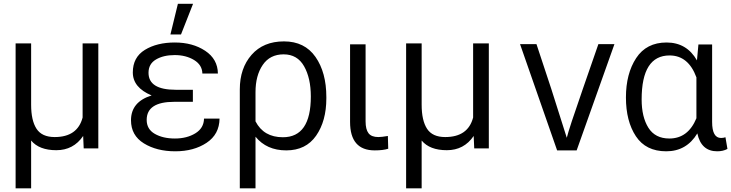

<svg xmlns="http://www.w3.org/2000/svg" viewBox="-20 -780 3911 1027"><path d="M63.5 227.5V-547.9H146.5V-219.7Q146.5 -135.7 175.3 -91.3Q204.1 -46.9 272.5 -46.9Q394.5 -46.9 421.9 -151.4V-547.9H505.9V13.7H427.7L424.8 -52.7Q373 23.4 281.2 23.4Q189.5 23.4 146.5 -28.3V227.5Z M680.7 -136.7Q680.7 -235.4 791 -269.5Q690.4 -311.5 690.4 -392.6Q690.4 -473.6 754.9 -513.2Q819.3 -552.7 915 -552.7Q1010.7 -552.7 1077.6 -508.3Q1144.5 -463.9 1145.5 -386.7H1062.5Q1061.5 -432.6 1018.1 -459Q974.6 -485.4 914.6 -485.4Q854.5 -485.4 814.5 -461.9Q774.4 -438.5 774.4 -390.6Q774.4 -299.8 919.9 -299.8H1011.7V-235.4H912.1Q764.6 -235.4 764.6 -138.7Q764.6 -88.9 808.1 -64Q851.6 -39.1 915.5 -39.1Q979.5 -39.1 1024.9 -66.9Q1070.3 -94.7 1071.3 -145.5H1154.3Q1153.3 -61.5 1085 -16.1Q1016.6 29.3 917.5 29.3Q818.4 29.3 749.5 -13.2Q680.7 -55.7 680.7 -136.7ZM891.6 -595.7 931.6 -759.8H1012.7L948.2 -595.7Z M1262.7 227.5V-301.8Q1262.7 -415 1325.7 -486.8Q1388.7 -558.6 1499 -558.6Q1609.4 -558.6 1667.5 -475.6Q1725.6 -392.6 1725.6 -260.7V-253.9Q1725.6 -132.8 1670.9 -54.2Q1616.2 24.4 1511.2 24.4Q1406.2 24.4 1346.7 -48.8V227.5ZM1346.7 -130.9Q1390.6 -45.9 1493.2 -45.9Q1642.6 -45.9 1642.6 -263.7Q1642.6 -362.3 1606.4 -425.8Q1570.3 -489.3 1497.1 -489.3Q1423.8 -489.3 1385.3 -432.6Q1346.7 -376 1346.7 -287.1Z M1852.5 -127.9V-543H1935.5V-130.9Q1935.5 -87.9 1951.2 -67.4Q1966.8 -46.9 2003.9 -46.9Q2021.5 -46.9 2054.7 -52.7L2056.6 15.6Q2029.3 24.4 1984.4 24.4Q1852.5 24.4 1852.5 -127.9Z M2152.3 227.5V-547.9H2235.4V-219.7Q2235.4 -135.7 2264.2 -91.3Q2293 -46.9 2361.3 -46.9Q2483.4 -46.9 2510.7 -151.4V-547.9H2594.7V13.7H2516.6L2513.7 -52.7Q2461.9 23.4 2370.1 23.4Q2278.3 23.4 2235.4 -28.3V227.5Z M2761.7 -543.9H2849.6L2928.7 -304.7L3011.7 -43Q3022.5 -88.9 3097.7 -304.7L3180.7 -543.9H3266.6L3064.5 24.4H2960Z M3708 -457 3715.8 -542H3789.1V-127.9Q3789.1 -42 3836.9 -42Q3849.6 -42 3860.4 -45.9L3871.1 16.6Q3847.7 29.3 3816.4 29.3Q3730.5 29.3 3710 -66.4Q3652.3 29.3 3543.5 29.3Q3434.6 29.3 3381.3 -51.3Q3328.1 -131.8 3328.1 -258.8Q3328.1 -385.7 3382.8 -469.2Q3437.5 -552.7 3545.4 -552.7Q3653.3 -552.7 3708 -457ZM3412.1 -248Q3412.1 -154.3 3448.2 -96.7Q3484.4 -39.1 3560.5 -39.1Q3660.2 -39.1 3705.1 -147.5V-366.2Q3662.1 -483.4 3561.5 -483.4Q3412.1 -483.4 3412.1 -248Z"/></svg>

Font: GenEi M Gothic v2 Regular
Style: Regular
Weight: 400
Version: Version 2.0